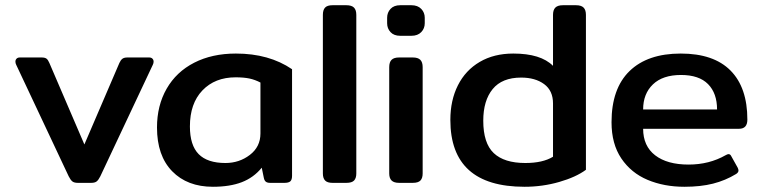

<svg xmlns="http://www.w3.org/2000/svg" viewBox="-20 -700 2920 735"><path d="M243 -25 42 -452Q39 -458 39 -464Q39 -471 43.5 -475.5Q48 -480 56 -480H139Q152 -480 158 -475.5Q164 -471 169 -459L303 -147L437 -459Q442 -470 448.5 -475Q455 -480 468 -480H551Q559 -480 563.5 -475.5Q568 -471 568 -464Q568 -458 565 -452L364 -25Q357 -11 350 -5.5Q343 0 329 0H278Q264 0 257 -5.5Q250 -11 243 -25Z M581 -212Q581 -296 618 -360.5Q655 -425 723.5 -460Q792 -495 883 -495Q1010 -495 1098 -435V-27Q1098 -12 1091.5 -6Q1085 0 1069 0H1014Q1003 0 997.5 -4.5Q992 -9 990 -19L982 -58Q951 -20 905.5 -2.5Q860 15 795 15Q697 15 639 -44.5Q581 -104 581 -212ZM977 -189V-384Q956 -395 934.5 -399.5Q913 -404 882 -404Q803 -404 755 -354Q707 -304 707 -216Q707 -144 740.5 -110Q774 -76 843 -76Q896 -76 936.5 -107Q977 -138 977 -189Z M1216 -36V-643Q1216 -662 1224.5 -671Q1233 -680 1253 -680H1306Q1326 -680 1335 -671Q1344 -662 1344 -643V-36Q1344 -18 1335.5 -9Q1327 0 1306 0H1253Q1233 0 1224.5 -9Q1216 -18 1216 -36Z M1462 -611V-632Q1462 -652 1475 -666Q1488 -680 1512 -680H1555Q1579 -680 1592.5 -666Q1606 -652 1606 -632V-611Q1606 -591 1592.5 -577Q1579 -563 1555 -563H1512Q1488 -563 1475 -577Q1462 -591 1462 -611ZM1470 -36V-443Q1470 -462 1479 -471Q1488 -480 1508 -480H1560Q1580 -480 1589 -471Q1598 -462 1598 -443V-36Q1598 -18 1589.5 -9Q1581 0 1560 0H1508Q1488 0 1479 -9Q1470 -18 1470 -36Z M1704 -241Q1704 -316 1733 -373.5Q1762 -431 1816.5 -463Q1871 -495 1945 -495Q2050 -495 2097 -448V-643Q2097 -662 2106 -671Q2115 -680 2135 -680H2185Q2205 -680 2214 -671Q2223 -662 2223 -643V-50Q2185 -22 2121 -3.5Q2057 15 1988 15Q1704 15 1704 -241ZM2097 -100V-304Q2097 -353 2063 -378Q2029 -403 1975 -403Q1902 -403 1866 -359Q1830 -315 1830 -238Q1830 -152 1870 -114Q1910 -76 1991 -76Q2058 -76 2097 -100Z M2321 -232Q2321 -361 2390 -428Q2459 -495 2586 -495Q2712 -495 2776.5 -430Q2841 -365 2841 -242Q2841 -207 2809 -207H2442Q2442 -141 2488 -105.5Q2534 -70 2616 -70Q2695 -70 2758 -106Q2765 -110 2769 -110Q2776 -110 2780 -101L2804 -58Q2807 -52 2807 -47Q2807 -40 2798 -34Q2757 -9 2709.5 3Q2662 15 2600 15Q2522 15 2459 -11.5Q2396 -38 2358.5 -93.5Q2321 -149 2321 -232ZM2725 -281Q2725 -343 2690.5 -378Q2656 -413 2587 -413Q2517 -413 2479.5 -377Q2442 -341 2442 -281Z"/></svg>

Font: Mitr
Style: Regular
Weight: 400
Designer: Thanarat Vachiruckul
Foundry: Cadson Demak
Version: Version 1.002